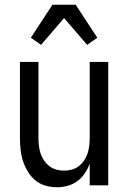

<svg xmlns="http://www.w3.org/2000/svg" viewBox="-20 -781 540 809"><path d="M220 8Q195 8 171 1Q147 -6 128.5 -21.5Q110 -37 97 -58.5Q84 -80 76.5 -103.5Q69 -127 66.5 -151.5Q64 -176 64 -200V-520H142V-200Q142 -183 144 -166.5Q146 -150 151 -134.5Q156 -119 165.5 -105Q175 -91 188 -81Q201 -71 217 -66.5Q233 -62 250 -62Q267 -62 283 -66.5Q299 -71 312 -81Q325 -91 334.5 -105Q344 -119 349 -134.5Q354 -150 356 -166.5Q358 -183 358 -200V-520H436V0H358V-91Q350 -70 337 -50.5Q324 -31 305.5 -17.5Q287 -4 264.5 2Q242 8 220 8ZM153 -592 110 -622 201 -761H299L390 -622L347 -592L250 -705Z"/></svg>

Font: Iosevka MaddieWtf
Style: Regular
Weight: 400
Monospace: yes
Designer: Belleve Invis
Foundry: Belleve Invis
Version: Version 31.3.0; ttfautohint (v1.8.3)